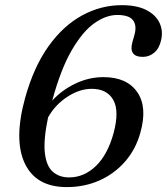

<svg xmlns="http://www.w3.org/2000/svg" viewBox="-20 -732 663 763"><path d="M464 -711.5Q524 -711.5 561.8 -692Q599.5 -672.5 614.2 -640.5Q629 -608.5 620 -571.5Q613 -540 593.2 -523Q573.5 -506 547.5 -506Q489.5 -506 506.5 -566L514.5 -594Q524.5 -631.5 508.2 -652Q492 -672.5 446 -672.5Q401.5 -672.5 355 -639.8Q308.5 -607 265 -532.2Q221.5 -457.5 187.5 -332L187 -331.5Q225.5 -374 279.5 -399.8Q333.5 -425.5 391 -425.5Q484 -425.5 525.2 -366.2Q566.5 -307 538 -205.5Q520 -139.5 477.8 -90.8Q435.5 -42 375.8 -15.2Q316 11.5 245.5 11.5Q123 11.5 78.5 -82.8Q34 -177 80 -343.5Q114.5 -467 173.2 -548.8Q232 -630.5 306.8 -671Q381.5 -711.5 464 -711.5ZM344.5 -379Q296 -379 247.5 -347.2Q199 -315.5 171 -265.5Q152.5 -177 158.2 -124.8Q164 -72.5 189.5 -49.8Q215 -27 254.5 -27Q314 -27 361 -72.2Q408 -117.5 431.5 -203.5Q455 -291.5 430 -335.2Q405 -379 344.5 -379Z"/></svg>

Font: Fraunces 72pt S050
Style: Italic
Weight: 400
Italic angle: -16°
Version: Version 1.000; ttfautohint (v1.8.3)